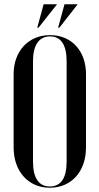

<svg xmlns="http://www.w3.org/2000/svg" viewBox="-20 -873 467 902"><path d="M259 -743 345 -853H283L253 -743ZM161 -743 248 -853H185L155 -743ZM44 -180C44 -68 113 9 214 9C315 9 384 -67 384 -180V-525C384 -634 316 -708 215 -708C114 -708 44 -633 44 -525ZM135 -585C135 -661 163 -702 215 -702C266 -702 293 -663 293 -585V-114C293 -36 266 3 214 3C162 3 135 -37 135 -114Z"/></svg>

Font: Moniqa SemBd Display
Style: Regular
Weight: 600
Designer: Rajesh Rajput
Foundry: Rajesh Rajput
Version: Version 1.000